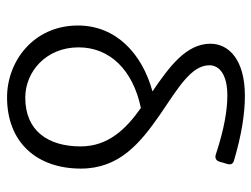

<svg xmlns="http://www.w3.org/2000/svg" viewBox="-108 -622 741 566"><g transform="rotate(90 263.0 -339.5)"><path d="M319.3 -439.5C239.3 -494.1 172.9 -532.2 172.9 -585.9C172.9 -614.3 199.2 -638.7 261.7 -638.7C304.7 -638.7 359.4 -629.9 436.5 -604.5C446.3 -601.6 454.1 -605.5 457 -615.2L463.9 -638.7C466.8 -648.4 463.9 -655.3 454.1 -658.2C377.9 -680.7 316.4 -690.4 262.7 -690.4C156.2 -690.4 109.4 -642.6 109.4 -588.9C109.4 -517.6 176.8 -467.8 250 -418C139.6 -387.7 55.7 -311.5 55.7 -198.2C55.7 -67.4 161.1 10.7 267.6 10.7C400.4 10.7 477.5 -77.1 477.5 -207C477.5 -320.3 402.3 -381.8 319.3 -439.5ZM268.6 -43C191.4 -43 120.1 -104.5 120.1 -200.2C120.1 -292 186.5 -360.4 298.8 -383.8C361.3 -339.8 412.1 -287.1 412.1 -206.1C412.1 -110.4 366.2 -43 268.6 -43Z"/></g></svg>

Font: Ed Sans Neue Light
Style: Regular
Weight: 300
Designer: Stephen Hutchings
Version: Version 1.004;PS 001.004;hotconv 1.0.88;makeotf.lib2.5.64775